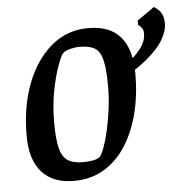

<svg xmlns="http://www.w3.org/2000/svg" viewBox="-46 -610 637 665"><g transform="rotate(-5 273.0 -278.0)"><path d="M185 10Q112 10 73.5 -33.5Q35 -77 35 -160Q35 -261 65.5 -340.5Q96 -420 151 -466.5Q206 -513 280 -513Q355 -513 392 -469.5Q429 -426 429 -340Q429 -268 413 -204.5Q397 -141 366 -92.5Q335 -44 289.5 -17Q244 10 185 10ZM221 -52Q238 -52 254.5 -54.5Q271 -57 281 -65Q288 -73 296.5 -96Q305 -119 312.5 -151.5Q320 -184 325.5 -224Q331 -264 331 -307Q331 -365 323.5 -396.5Q316 -428 297.5 -439.5Q279 -451 245 -451Q229 -451 211.5 -446.5Q194 -442 186 -434Q179 -427 166.5 -393Q154 -359 144 -308Q134 -257 134 -197Q134 -142 141.5 -110Q149 -78 168 -65Q187 -52 221 -52ZM346 -307 344 -340Q371 -355 400.5 -376.5Q430 -398 450.5 -424Q471 -450 471 -477Q471 -489 466.5 -496Q462 -503 453 -509V-524L513 -566Q521 -561 528.5 -554Q536 -547 541 -535.5Q546 -524 546 -504Q546 -481 528.5 -450Q511 -419 467 -383Q423 -347 346 -307Z"/></g></svg>

Font: Faustina Medium
Style: Italic
Weight: 500
Italic angle: -8°
Designer: Alfonso Garcia
Foundry: http://www.omnibus-type.com
Version: Version 1.200